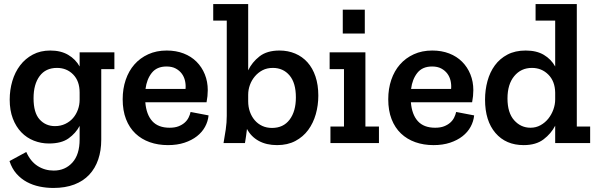

<svg xmlns="http://www.w3.org/2000/svg" viewBox="-20 -708 2954 950"><path d="M481 -366V-17Q481 37 466 81Q451 125 421.5 156.5Q392 188 347.5 205Q303 222 244 222Q209 222 175.5 215Q142 208 113 192.5Q84 177 61.5 151.5Q39 126 27 89L110 44Q131 91 166.5 113.5Q202 136 246 136Q302 136 338 96.5Q374 57 374 -18V-85Q355 -49 319.5 -23.5Q284 2 222 2Q183 2 147.5 -12Q112 -26 85.5 -53.5Q59 -81 43.5 -121.5Q28 -162 28 -215Q28 -263 41 -307Q54 -351 79.5 -384.5Q105 -418 142.5 -438Q180 -458 229 -458Q281 -458 317.5 -436.5Q354 -415 374 -379V-449H546V-366ZM374 -250Q374 -307 342 -339.5Q310 -372 262 -372Q206 -372 176 -331.5Q146 -291 146 -222Q146 -150 176 -117Q206 -84 252 -84Q280 -84 303 -95Q326 -106 341.5 -124Q357 -142 365.5 -165.5Q374 -189 374 -214Z M1012 -137Q1009 -107 994.5 -80.5Q980 -54 954.5 -34Q929 -14 893 -2Q857 10 811 10Q762 10 721 -4.5Q680 -19 650 -47.5Q620 -76 603.5 -118.5Q587 -161 587 -217Q587 -269 602 -313Q617 -357 645 -389Q673 -421 713.5 -439.5Q754 -458 805 -458Q851 -458 888.5 -443.5Q926 -429 952.5 -402.5Q979 -376 993.5 -340Q1008 -304 1008 -262Q1008 -233 1002 -202H699Q704 -141 733.5 -108.5Q763 -76 819 -76Q845 -76 863 -83Q881 -90 893.5 -101Q906 -112 913 -126Q920 -140 923 -154ZM898 -268Q900 -288 895.5 -308Q891 -328 879.5 -343.5Q868 -359 849.5 -369Q831 -379 804 -379Q756 -379 731 -347.5Q706 -316 700 -268Z M1555 -235Q1555 -187 1542.5 -143Q1530 -99 1505 -65Q1480 -31 1441.5 -10.5Q1403 10 1351 10Q1298 10 1260 -11Q1222 -32 1202 -70Q1201 -64 1200 -54.5Q1199 -45 1197.5 -35Q1196 -25 1194.5 -15.5Q1193 -6 1192 0H1086Q1092 -33 1097 -67.5Q1102 -102 1102 -135V-606H1035V-688H1208V-360Q1227 -400 1264 -429Q1301 -458 1363 -458Q1405 -458 1440.5 -443Q1476 -428 1501.5 -399.5Q1527 -371 1541 -329.5Q1555 -288 1555 -235ZM1444 -226Q1444 -298 1412.5 -335Q1381 -372 1330 -372Q1301 -372 1279 -360.5Q1257 -349 1241 -330Q1225 -311 1216.5 -287.5Q1208 -264 1208 -239V-207Q1208 -179 1216.5 -155Q1225 -131 1240.5 -113Q1256 -95 1277.5 -85Q1299 -75 1326 -75Q1382 -75 1413 -116Q1444 -157 1444 -226Z M1615 0V-82H1682V-366H1611V-449H1788V-82H1855V0ZM1676 -660H1785V-542H1676Z M2326 -137Q2323 -107 2308.5 -80.5Q2294 -54 2268.5 -34Q2243 -14 2207 -2Q2171 10 2125 10Q2076 10 2035 -4.5Q1994 -19 1964 -47.5Q1934 -76 1917.5 -118.5Q1901 -161 1901 -217Q1901 -269 1916 -313Q1931 -357 1959 -389Q1987 -421 2027.5 -439.5Q2068 -458 2119 -458Q2165 -458 2202.5 -443.5Q2240 -429 2266.5 -402.5Q2293 -376 2307.5 -340Q2322 -304 2322 -262Q2322 -233 2316 -202H2013Q2018 -141 2047.5 -108.5Q2077 -76 2133 -76Q2159 -76 2177 -83Q2195 -90 2207.5 -101Q2220 -112 2227 -126Q2234 -140 2237 -154ZM2212 -268Q2214 -288 2209.5 -308Q2205 -328 2193.5 -343.5Q2182 -359 2163.5 -369Q2145 -379 2118 -379Q2070 -379 2045 -347.5Q2020 -316 2014 -268Z M2727 0V-86Q2707 -47 2669.5 -18.5Q2632 10 2571 10Q2483 10 2431.5 -50Q2380 -110 2380 -215Q2380 -263 2392 -307Q2404 -351 2428.5 -384.5Q2453 -418 2491 -438Q2529 -458 2581 -458Q2635 -458 2671 -436.5Q2707 -415 2727 -379V-606H2630V-688H2834V-82H2900V0ZM2727 -250Q2726 -306 2693 -339Q2660 -372 2612 -372Q2558 -372 2524.5 -331.5Q2491 -291 2491 -221Q2491 -150 2524 -113Q2557 -76 2605 -76Q2632 -76 2654.5 -88.5Q2677 -101 2693 -121Q2709 -141 2718 -166Q2727 -191 2727 -216Z"/></svg>

Font: Zilla Slab SemiBold
Style: Regular
Weight: 600
Designer: Typotheque.com
Foundry: Typotheque type foundry
Version: Version 1.1; 2017